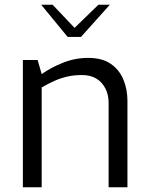

<svg xmlns="http://www.w3.org/2000/svg" viewBox="-20 -786 628 806"><path d="M76 0V-534H138L155 -475Q193 -502 244 -522.5Q295 -543 350 -543Q409 -543 445 -518Q481 -493 498 -452Q515 -411 515 -363V0H436V-354Q436 -388 422.5 -414.5Q409 -441 384.5 -456Q360 -471 324 -471Q291 -471 262.5 -464.5Q234 -458 208.5 -446.5Q183 -435 155 -419V0ZM264 -631 153 -766H201L293 -669L393 -766H441L320 -631Z"/></svg>

Font: Exo Thin
Style: Regular
Weight: 400
Version: Version 2.000